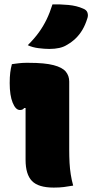

<svg xmlns="http://www.w3.org/2000/svg" viewBox="-20 -842 419 871"><path d="M96 -117Q96 -138 96 -160.5Q96 -183 96 -207.5Q96 -232 96 -256.5Q96 -281 96 -305.5Q96 -330 96 -352H90Q88 -350 86 -348Q84 -346 81.5 -345Q79 -344 76.5 -343.5Q74 -343 70 -343Q51 -343 37.5 -376Q24 -409 24 -465Q24 -493 26.5 -513Q29 -533 34 -551Q41 -552 49 -553Q57 -554 65 -555Q73 -556 81 -556.5Q89 -557 97 -557Q105 -557 111 -557Q183 -557 223 -546.5Q263 -536 278.5 -517Q294 -498 294 -472Q294 -436 294 -397.5Q294 -359 294 -319Q294 -279 294 -239.5Q294 -200 294 -163Q294 -131 295.5 -103.5Q297 -76 301 -50.5Q305 -25 312 0Q289 4 269.5 6.5Q250 9 224 9Q154 9 125 -21Q96 -51 96 -117ZM218 -822Q253 -823 290.5 -819.5Q328 -816 357 -803Q373 -797 377 -784Q381 -771 376 -758Q367 -729 354 -707Q341 -685 323.5 -668Q306 -651 283 -638Q269 -629 249 -624.5Q229 -620 204 -620Q182 -620 154.5 -623.5Q127 -627 106 -637Q137 -668 157 -696Q177 -724 191.5 -754Q206 -784 218 -822Z"/></svg>

Font: Recursive Casual Black
Style: Regular
Weight: 900
Version: Version 1.047